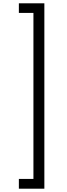

<svg xmlns="http://www.w3.org/2000/svg" viewBox="-20 -954 407 1160"><path d="M248 186H94V127H182V-876H94V-934H248Z"/></svg>

Font: SVN-Poppins Light
Style: Regular
Weight: 300
Designer: Ninad Kale (Devanagari), Jonny Pinhorn (Latin)
Foundry: Indian Type Foundry
Version: Version 3.002 2017; ttfautohint (v1.8.3)